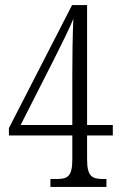

<svg xmlns="http://www.w3.org/2000/svg" viewBox="-20 -734 474 754"><path d="M178 0H398V-31H387C342 -31 322 -40 322 -108V-202H423V-243H322V-714H263L15 -231V-202H264V-108C264 -40 245 -31 201 -31H178ZM61 -243 190 -497C212 -540 258 -633 268 -660C265 -597 264 -501 264 -443V-243Z"/></svg>

Font: Noto Serif Georgian ExtraCondensed Light
Style: Regular
Weight: 300
Width: 2
Designer: Monotype Design Team, Akaki Razmadze
Foundry: Google LLC
Version: Version 2.003